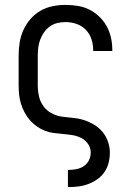

<svg xmlns="http://www.w3.org/2000/svg" viewBox="-20 -548 540 783"><path d="M258 215H257V145H258Q274 145 290.5 142Q307 139 321 130Q335 121 342.5 106Q350 91 350 74Q350 55 339 39Q328 23 311 14.5Q294 6 275 3Q256 0 237 -1.5Q218 -3 199 -5.5Q180 -8 162.5 -15Q145 -22 129.5 -33Q114 -44 101.5 -58.5Q89 -73 80 -90Q71 -107 65.5 -125Q60 -143 58 -162Q56 -181 56 -200V-320Q56 -347 60 -373.5Q64 -400 75 -424.5Q86 -449 103.5 -469.5Q121 -490 144 -503.5Q167 -517 193.5 -522.5Q220 -528 247 -528Q272 -528 297 -524Q322 -520 344 -509Q366 -498 384.5 -480.5Q403 -463 415 -441Q427 -419 432.5 -394.5Q438 -370 438 -345V-340H360V-343Q360 -366 353 -388Q346 -410 330 -426.5Q314 -443 292 -450.5Q270 -458 247 -458Q230 -458 213.5 -454Q197 -450 183 -440Q169 -430 159.5 -416Q150 -402 144 -386.5Q138 -371 136 -354Q134 -337 134 -320V-200Q134 -177 139 -155Q144 -133 157.5 -114.5Q171 -96 191.5 -85.5Q212 -75 234.5 -72Q257 -69 279.5 -67Q302 -65 323.5 -58Q345 -51 364.5 -39Q384 -27 398.5 -9.5Q413 8 420.5 30Q428 52 428 74Q428 95 423 115.5Q418 136 406 153.5Q394 171 377 183Q360 195 340 202.5Q320 210 299.5 212.5Q279 215 258 215Z"/></svg>

Font: Iosevka Term
Style: Regular
Weight: 400
Monospace: yes
Designer: Belleve Invis
Foundry: Belleve Invis
Version: Version 30.0.1